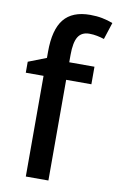

<svg xmlns="http://www.w3.org/2000/svg" viewBox="-87 -813 531 862"><g transform="rotate(10 178.5 -382.5)"><path d="M312 -459H197V0H94V-459H13V-509L95 -541V-569Q95 -670 133.5 -717.5Q172 -765 253 -765Q283 -765 308.5 -760Q334 -755 357 -746L332 -669Q317 -674 299.5 -677.5Q282 -681 264 -681Q229 -681 213 -655.5Q197 -630 197 -572V-539H312Z"/></g></svg>

Font: Noto Sans Georgian SemiCondensed Medium
Style: Regular
Weight: 500
Width: 4
Designer: Monotype Design Team, Akaki Razmadze
Foundry: Google LLC
Version: Version 2.005; ttfautohint (v1.8.4.7-5d5b)